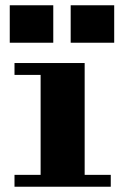

<svg xmlns="http://www.w3.org/2000/svg" viewBox="-20 -708 460 728"><path d="M301 -45H400V0H35V-45H134V-424H35V-469H301ZM182 -546H17V-688H182ZM413 -546H248V-688H413Z"/></svg>

Font: Geostar Fill
Style: Regular
Weight: 400
Designer: Joe Prince
Foundry: Joe Prince
Version: Version 1.002